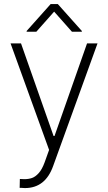

<svg xmlns="http://www.w3.org/2000/svg" viewBox="-20 -749 545 968"><path d="M88.9 198.2H79.1L80.1 153.3L102.5 154.3Q124 154.3 141.1 148.4Q158.2 142.6 175 124Q191.9 105.5 205.1 69.3L227.5 6.8L33.2 -530.3H85.9L250 -63.5H254.9L418.9 -530.3H471.7L248 87.9Q208.5 199.2 105.5 199.2Q93.8 199.2 88.9 198.2ZM252.9 -690.4 163.1 -588.9H114.3V-592.8L235.4 -728.5H271.5L392.6 -592.8V-588.9H342.8Z"/></svg>

Font: Pretendard JP ExtraLight
Style: Regular
Weight: 200
Designer: Base glyphs from Inter by Rasmus Andersson; Hangeul glyphs from Noto Sans CJK(Source Han Sans) by Jang Soo-young and Kan
Foundry: Kil Hyung-jin
Version: Version 1.309